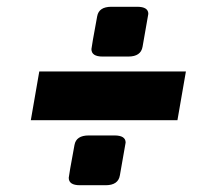

<svg xmlns="http://www.w3.org/2000/svg" viewBox="-20 -595 640 567"><path d="M418 -554 401 -457Q396 -428 359 -428H283Q250 -428 250 -450Q250 -455 267 -547Q272 -575 309 -575H385Q418 -575 418 -554ZM351 -174 334 -77Q329 -48 292 -48H216Q183 -48 183 -70Q183 -75 200 -167Q205 -195 242 -195H318Q351 -195 351 -174ZM71 -240 96 -384H529L504 -240Z"/></svg>

Font: Changa One
Style: Italic
Weight: 400
Italic angle: -12°
Designer: Eduardo Rodriguez Tunni
Foundry: Eduardo Rodriguez Tunni
Version: Version 1.003